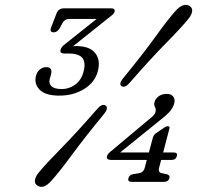

<svg xmlns="http://www.w3.org/2000/svg" viewBox="-20 -734 830 775"><path d="M596.5 -176.5Q599.5 -189 609.5 -196L641.5 -218Q650 -224.5 657.5 -224.5Q667 -224.5 663.5 -214L638.5 -118.5H681.5Q697.5 -118.5 694 -104.5Q689.5 -88.5 673 -88.5H630.5L622 -56Q617 -37.5 634.5 -34.5L653 -31Q667 -27 664 -15Q659.5 0 642.5 0H511.5Q494 0 498.5 -15Q501.5 -28 517 -31L539.5 -34.5Q559 -37.5 564 -56L572.5 -88.5H427.5Q408.5 -88.5 412 -104.5Q415 -114.5 431 -126L580 -251Q590.5 -259 598 -266.5Q605.5 -274 607.5 -281.5Q610.5 -294 605.5 -301.8Q600.5 -309.5 604 -323Q608 -336.5 621 -345.8Q634 -355 654.5 -355Q670.5 -355 679.2 -344.2Q688 -333.5 683 -315.5Q678.5 -300.5 667.5 -286.5Q656.5 -272.5 630 -252L465 -118.5H581ZM503 -399.5Q484 -377.5 470.5 -386.5Q458.5 -395 476.5 -417.5Q560 -519.5 608 -586.5Q656 -653.5 688.5 -690Q721.5 -726 746.5 -709Q758 -701 755.2 -686.2Q752.5 -671.5 738.5 -655.5Q709 -619.5 649.2 -559Q589.5 -498.5 503 -399.5ZM373.5 -295.5Q393 -317 406 -308Q419 -299 401.5 -276Q321 -178 270.5 -109.2Q220 -40.5 188 -5Q155.5 32.5 130 14.5Q118.5 6.5 121.2 -8.2Q124 -23 137.5 -39Q167.5 -75 229 -137.5Q290.5 -200 373.5 -295.5ZM375 -447Q363 -401.5 319.8 -374.8Q276.5 -348 219.5 -348Q163 -348 139.8 -372.2Q116.5 -396.5 125.5 -429Q130 -444.5 141.2 -453.8Q152.5 -463 166.5 -463Q193.5 -463 186 -433.5L180.5 -414Q176 -397 188 -385.8Q200 -374.5 229.5 -374.5Q258.5 -374.5 283.2 -392.2Q308 -410 317 -444Q327 -481.5 312.8 -499.8Q298.5 -518 256.5 -518H238.5Q220.5 -518 224.5 -533.5Q226.5 -540.5 231.5 -546Q236.5 -551.5 244.5 -557.5L370 -657.5H259Q241 -657.5 231.5 -640L221.5 -621Q211.5 -603.5 197 -603.5Q178.5 -603.5 186.5 -624L208.5 -680.5Q216 -700.5 239.5 -700.5H428Q446 -700.5 442.5 -686Q440.5 -680 434.2 -674.5Q428 -669 418 -661.5L275 -547.5Q281.5 -548 287 -548Q342.5 -548 364.5 -519.5Q386.5 -491 375 -447Z"/></svg>

Font: Fraunces 9pt S100 Light
Style: Italic
Weight: 300
Italic angle: -16°
Version: Version 1.000; ttfautohint (v1.8.3)